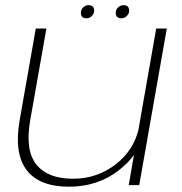

<svg xmlns="http://www.w3.org/2000/svg" viewBox="-20 -698 686 724"><path d="M465.5 0 485 -113.5Q463 -83 427.5 -55.5Q348.5 6 240 6Q128 6 80.2 -57Q32.5 -120 54 -244L115 -590.5H155L94 -245Q74 -131.5 117 -77.8Q160 -24 255 -24Q348 -24 419 -80.5Q483.5 -132 502 -208.5L569 -590.5H609L505 0ZM306 -629Q285 -629 285 -650Q285 -662 293.8 -670.2Q302.5 -678.5 314 -678.5Q335 -678.5 335 -657.5Q335 -646 326.2 -637.5Q317.5 -629 306 -629ZM438 -629Q416.5 -629 416.5 -650Q416.5 -662 425.5 -670.2Q434.5 -678.5 446 -678.5Q467 -678.5 467 -657.5Q467 -646 458 -637.5Q449 -629 438 -629Z"/></svg>

Font: Anybody ExtraExpanded ExtraLight
Style: Italic
Weight: 200
Width: 8
Italic angle: -10°
Designer: Tyler Finck
Foundry: Etcetera Type Company
Version: Version 1.010; ttfautohint (v1.8.3) -l 8 -r 50 -G 200 -x 14 